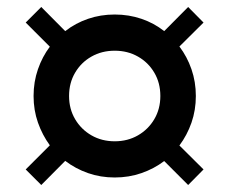

<svg xmlns="http://www.w3.org/2000/svg" viewBox="-20 -589 656 549"><path d="M98 -60 53.5 -104.5 122.5 -173.5Q101 -203 88.5 -238.5Q76 -274 76 -314.5Q76 -355 88.5 -391Q101 -427 122.5 -455.5L53.5 -524.5L98 -569L166.5 -500Q196 -523 231.8 -535.2Q267.5 -547.5 308 -547.5Q348.5 -547.5 384.5 -535.2Q420.5 -523 449.5 -500L518 -569L562 -524.5L493 -456Q515 -427 527.5 -391Q540 -355 540 -314.5Q540 -274 527.5 -238.2Q515 -202.5 493 -173L562 -104.5L518 -60L449.5 -128.5Q420.5 -106.5 384.5 -94Q348.5 -81.5 308 -81.5Q267.5 -81.5 231.8 -94Q196 -106.5 166.5 -129ZM308 -185Q345 -185 374.5 -202Q404 -219 421.2 -248.2Q438.5 -277.5 438.5 -314.5Q438.5 -352 421.2 -381.2Q404 -410.5 374.5 -427.2Q345 -444 308 -444Q271 -444 241.5 -427.2Q212 -410.5 194.8 -381.2Q177.5 -352 177.5 -314.5Q177.5 -277.5 194.8 -248.2Q212 -219 241.5 -202Q271 -185 308 -185Z"/></svg>

Font: Spartan Thin SemiBold
Style: Regular
Weight: 600
Version: Version 1.004